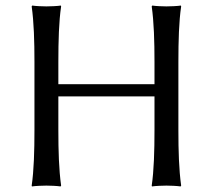

<svg xmlns="http://www.w3.org/2000/svg" viewBox="-20 -668 766 691"><path d="M536 -445V-365H190V-445C190 -520 192 -592 200 -645L199 -648C187 -646 159 -645 147 -645C135 -645 108 -646 96 -648L94 -645C102 -588 104 -520 104 -445V-200C104 -125 102 -54 94 0L95 3C107 1 135 0 147 0C159 0 186 1 198 3L200 0C192 -57 190 -125 190 -200V-321H536V-200C536 -125 534 -54 526 0L527 3C539 1 567 0 579 0C591 0 618 1 630 3L632 0C624 -57 622 -125 622 -200V-445C622 -520 624 -592 632 -645L631 -648C619 -646 591 -645 579 -645C567 -645 540 -646 528 -648L526 -645C534 -588 536 -520 536 -445Z"/></svg>

Font: Libertinus Sans
Style: Regular
Weight: 400
Designer: Philipp H. Poll, Khaled Hosny
Foundry: Caleb Maclennan
Version: Version 7.050;RELEASE